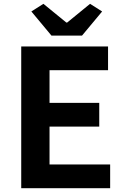

<svg xmlns="http://www.w3.org/2000/svg" viewBox="-20 -984 655 1004"><path d="M249 -798H409L514 -924L451 -964L331 -866H327L207 -964L144 -924ZM91 0H556V-124H239V-322H499V-446H239V-617H545V-741H91Z"/></svg>

Font: Noto Sans JP
Style: Bold
Weight: 700
Designer: Ryoko NISHIZUKA  (kana, bopomofo & ideographs); Paul D. Hunt (Latin, Greek & Cyrillic); Sandoll Communications , Soo-you
Foundry: Adobe
Version: Version 2.002;hotconv 1.0.116;makeotfexe 2.5.65601